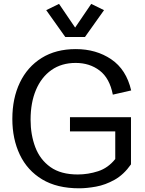

<svg xmlns="http://www.w3.org/2000/svg" viewBox="-20 -971 758 1002"><path d="M393.1 11.7Q277.3 11.7 200 -34.9Q122.6 -81.5 83.5 -163.6Q44.4 -245.6 44.4 -350.6Q44.4 -458 83.7 -540Q123 -622.1 197.3 -668.5Q271.5 -714.8 375.5 -714.8Q481.9 -714.8 560.5 -661.6Q639.2 -608.4 664.6 -499L568.8 -477.1Q552.2 -563 500 -602.8Q447.8 -642.6 375 -642.6Q301.3 -642.6 248.5 -605.5Q195.8 -568.4 167.7 -501.7Q139.6 -435.1 139.6 -346.2Q139.6 -267.6 164.3 -202.6Q189 -137.7 243.2 -99.1Q297.4 -60.5 385.7 -60.5Q439.9 -60.5 491.9 -77.4Q543.9 -94.2 581.5 -141.1V-285.2H345.2V-359.4H663.6V-113.3Q626 -59.6 577.9 -32.7Q529.8 -5.9 481.2 2.9Q432.6 11.7 393.1 11.7ZM288.1 -950.7 372.1 -827.1 456.1 -950.7 522.9 -918 423.3 -777.8H320.8L221.2 -918Z"/></svg>

Font: Schibsted Grotesk
Style: Regular
Weight: 400
Designer: Bakken & Baeck AS, Henrik Kongsvoll
Foundry: Schibsted ASA
Version: Version 1.100; ttfautohint (v1.8.4.7-5d5b);gftools[0.9.25]